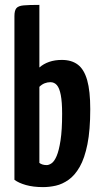

<svg xmlns="http://www.w3.org/2000/svg" viewBox="-20 -755 411 785"><path d="M156 10Q116 10 86 1.5Q56 -7 39 -20V-689Q39 -712 47 -721.5Q55 -731 76.5 -733Q98 -735 141 -735V-479Q158 -494 181 -502Q204 -510 233 -510Q273 -510 298.5 -490.5Q324 -471 336.5 -427Q349 -383 349 -309Q349 -223 337.5 -165.5Q326 -108 306 -73Q286 -38 260.5 -20Q235 -2 208.5 4Q182 10 156 10ZM171 -80Q180 -80 191 -87.5Q202 -95 211.5 -117Q221 -139 227.5 -181Q234 -223 234 -290Q234 -338 228.5 -366.5Q223 -395 212.5 -407Q202 -419 186 -419Q174 -419 162.5 -414.5Q151 -410 141 -400V-89Q146 -85 153.5 -82.5Q161 -80 171 -80Z"/></svg>

Font: Yanone Kaffeesatz ExtraLight SemiBold
Style: Regular
Weight: 600
Version: Version 2.003